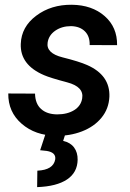

<svg xmlns="http://www.w3.org/2000/svg" viewBox="-20 -558 545 803"><path d="M323.7 -146.5Q332 -194.8 261 -213.6Q189.9 -232.4 164.1 -243.7Q63.5 -286.6 66.9 -374.5Q69.3 -445.8 131.6 -492.4Q193.8 -539.1 280.8 -538.1Q364.7 -537.1 417.7 -490.7Q470.7 -444.3 469.7 -369.1L355 -369.6Q356 -406.2 335 -427Q314 -447.8 277.3 -448.7Q238.8 -448.7 211.2 -429.7Q183.6 -410.6 179.2 -379.9Q172.4 -335.4 241.7 -318.1Q311 -300.8 344.2 -286.1Q440.9 -243.7 437.5 -153.3Q435.1 -103 404.5 -65.7Q374 -28.3 322.8 -8.5Q271.5 11.2 213.9 9.8Q127.4 8.8 70.6 -40.5Q13.7 -89.8 14.6 -167L126.5 -166.5Q127.4 -124 151.9 -102.1Q176.3 -80.1 218.8 -79.6Q261.7 -79.6 290.3 -97.4Q318.8 -115.2 323.7 -146.5ZM253.4 2.4 244.1 31.2Q274.4 38.1 289.8 58.8Q305.2 79.6 304.7 110.4Q303.7 163.6 260.3 192.6Q216.8 221.7 135.3 224.6L136.2 155.8Q203.1 152.8 210.9 108.9Q215.3 79.6 175.3 73.2L147.9 70.3L169.9 3.4Z"/></svg>

Font: Roboto Medium
Style: Italic
Weight: 500
Italic angle: -12°
Designer: Google
Version: Version 2.134; 2016